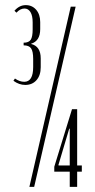

<svg xmlns="http://www.w3.org/2000/svg" viewBox="-20 -726 370 746"><path d="M43.9 -676.8 36.1 -684.1Q55.2 -706.1 80.1 -706.1Q105 -706.1 120.6 -688Q136.2 -669.9 136.2 -640.1V-612.8Q136.2 -566.9 101.1 -556.2V-555.2Q138.2 -545.9 138.2 -499V-464.8Q138.2 -433.1 121.8 -414.6Q105.5 -396 78.1 -396Q54.2 -396 32.2 -412.1L38.1 -420.9Q56.2 -408.2 74.2 -408.2Q108.9 -408.2 108.9 -465.8V-497.1Q108.9 -526.4 100.8 -538.1Q92.8 -549.8 71.8 -549.8V-560.1Q91.8 -560.1 99.4 -571.5Q106.9 -583 106.9 -611.8V-639.2Q106.9 -665 98.4 -679Q89.8 -692.9 75.2 -692.9Q58.6 -692.9 43.9 -676.8ZM94.2 0 254.9 -700.2H273.9L112.8 0ZM190.9 -59.1V-78.1L259.8 -301.8H279.8V-83H297.9V-59.1H279.8V0H251V-59.1ZM251 -226.1H249L207 -85L208 -83H251Z"/></svg>

Font: Moniqa Narrow Heading
Style: Regular
Weight: 400
Width: 4
Designer: Rajesh Rajput
Foundry: Rajesh Rajput
Version: Version 1.000